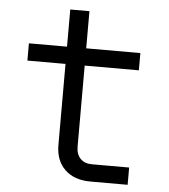

<svg xmlns="http://www.w3.org/2000/svg" viewBox="-51 -751 702 798"><g transform="rotate(5 300.0 -352.5)"><path d="M355 0Q288 0 249 -37.5Q210 -75 210 -140V-478H51V-550H210V-705H290V-550H516V-478H290V-140Q290 -108 307.5 -90Q325 -72 355 -72H511V0Z"/></g></svg>

Font: JetBrains Mono NL Light
Style: Regular
Weight: 300
Monospace: yes
Designer: Philipp Nurullin, Konstantin Bulenkov
Foundry: JetBrains
Version: Version 2.305; ttfautohint (v1.8.4.7-5d5b)